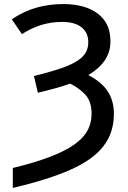

<svg xmlns="http://www.w3.org/2000/svg" viewBox="-20 -744 631 944"><path d="M43 180.2C158.7 152.8 253.4 123 327.1 90.3C473.6 24.9 540 -60.5 540 -185.1C540 -288.1 480 -340.8 414.1 -375C479 -413.6 522.9 -465.3 522.9 -539.1C522.9 -583 512.7 -618.7 491.7 -646C449.7 -700.7 376 -724.1 292 -724.1C200.2 -724.1 114.3 -702.1 38.1 -648.9L87.9 -576.2C147.9 -614.7 209.5 -636.2 287.1 -636.2C367.2 -636.2 414.1 -600.1 414.1 -536.1C414.1 -449.2 328.6 -416 147 -370.1L166 -288.1C222.2 -301.3 275.9 -315.4 325.2 -333C356.9 -316.9 382.8 -297.9 401.9 -275.9C420.9 -253.4 430.2 -223.1 430.2 -185.1C430.2 -73.2 347.7 7.8 43 82Z"/></svg>

Font: Noto Reveo Sans
Style: Regular
Weight: 500
Designer: Monotype Design Team
Foundry: Monotype Imaging Inc.
Version: Version 2.007